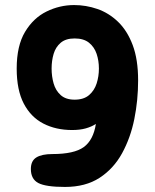

<svg xmlns="http://www.w3.org/2000/svg" viewBox="-20 -727 614 759"><path d="M273 -707Q320 -707 365 -691.5Q410 -676 446.5 -641Q483 -606 504.5 -549Q526 -492 526 -409Q526 -331 511 -256.5Q496 -182 462.5 -121Q429 -60 373.5 -24Q318 12 237 12Q161 12 131.5 -3.5Q102 -19 102 -59Q102 -91 123.5 -104.5Q145 -118 187 -118Q273 -118 311 -145.5Q349 -173 359 -237Q342 -226 319 -219.5Q296 -213 265 -213Q201 -213 151.5 -238.5Q102 -264 74 -317.5Q46 -371 46 -456Q46 -546 79 -601Q112 -656 164 -681.5Q216 -707 273 -707ZM275 -575Q240 -575 220 -558Q200 -541 192 -514Q184 -487 184 -456Q184 -425 192 -397Q200 -369 220 -351Q240 -333 275 -333Q311 -333 332 -351Q353 -369 362 -397Q371 -425 371 -456Q371 -487 362 -514Q353 -541 332 -558Q311 -575 275 -575Z"/></svg>

Font: Madimi One
Style: Regular
Weight: 400
Designer: Taurai Valerie Mtake, Mirko Velimirovic
Foundry: TaVaTake
Version: Version 1.000; ttfautohint (v1.8.4.7-5d5b)